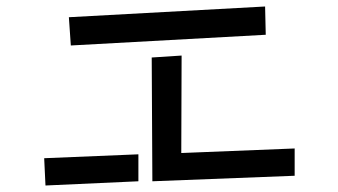

<svg xmlns="http://www.w3.org/2000/svg" viewBox="-20 -634 1040 591"><path d="M192 -581 796 -614 798 -527 198 -494ZM447 -457 539 -463 538 -163 887 -177V-93L449 -76ZM116 -147 406 -159V-76L120 -63Z"/></svg>

Font: Moralerspace Krypton JPDOC
Style: Regular
Weight: 400
Version: v0.0.6; ttfautohint (v1.8.4.7-5d5b-dirty) -l 6 -r 45 -G 200 